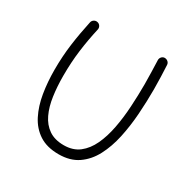

<svg xmlns="http://www.w3.org/2000/svg" viewBox="-161 -836 981 1000"><g transform="rotate(30 329.5 -336.5)"><path d="M151.9 -678.2Q163.1 -675.8 169.2 -666.3Q175.3 -656.7 172.9 -645.5Q156.2 -571.8 147 -500.2Q137.7 -428.7 137.7 -347.2Q137.7 -282.7 145.8 -226.1Q153.8 -169.4 174.1 -126.5Q194.3 -83.5 230 -59.1Q265.6 -34.7 320.3 -34.7Q375 -34.7 411.9 -63.2Q448.7 -91.8 471.7 -140.9Q494.6 -189.9 506.6 -252.7Q518.6 -315.4 522.7 -384.5Q526.9 -453.6 526.9 -521.5Q526.9 -554.7 525.6 -593.8Q524.4 -632.8 523.4 -663.1Q522.9 -674.3 530.3 -682.9Q537.6 -691.4 548.8 -691.9Q560.1 -691.9 568.6 -684.6Q577.1 -677.2 577.6 -666Q579.1 -635.3 580.6 -595.7Q582 -556.2 582 -521.5Q582 -447.8 576.7 -371.6Q571.3 -295.4 556.2 -225.3Q541 -155.3 512 -100.1Q482.9 -44.9 436 -12.7Q389.2 19.5 320.3 19.5Q250 19.5 203.9 -10.5Q157.7 -40.5 131.1 -92.8Q104.5 -145 93.5 -211.7Q82.5 -278.3 82.5 -351.6Q82.5 -433.1 92.5 -506.8Q102.5 -580.6 119.1 -657.2Q121.6 -668.5 131.3 -674.6Q141.1 -680.7 151.9 -678.2Z"/></g></svg>

Font: Mikhak-DS2-FD Light
Style: Regular
Weight: 300
Designer: Amin Abedi
Version: Version 3.2